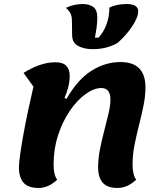

<svg xmlns="http://www.w3.org/2000/svg" viewBox="-20 -908 798 953"><path d="M172 25Q120 25 97 -1Q74 -27 74 -78Q74 -100 80.5 -145Q87 -190 97.5 -248Q108 -306 121 -366Q134 -426 146 -478L97 -546Q132 -569 173.5 -584Q215 -599 255 -599Q292 -599 309 -581.5Q326 -564 326 -531Q326 -505 318.5 -475Q311 -445 300 -422L310 -417Q365 -513 433.5 -556.5Q502 -600 578 -600Q702 -600 702 -474Q702 -432 692.5 -385Q683 -338 670.5 -289Q658 -240 648 -190.5Q638 -141 638 -92Q638 -40 656 -16Q612 25 564 25Q513 25 490 -1Q467 -27 467 -78Q467 -120 476 -166Q485 -212 497 -257.5Q509 -303 518.5 -343.5Q528 -384 528 -414Q528 -471 483 -471Q446 -471 404.5 -441Q363 -411 327 -358.5Q291 -306 268.5 -237.5Q246 -169 246 -92Q246 -39 264 -16Q220 25 172 25ZM440 -664Q398 -664 368.5 -679.5Q339 -695 338 -732L337 -804Q337 -830 328 -845Q319 -860 307 -869Q325 -878 347 -883Q369 -888 391 -888Q423 -888 443 -873.5Q463 -859 463 -820Q463 -797 459.5 -771.5Q456 -746 451 -721H469Q495 -749 509 -788Q523 -827 523 -870Q537 -878 559.5 -883Q582 -888 608 -888Q640 -888 653 -878Q666 -868 666 -853Q666 -830 650 -800.5Q634 -771 610.5 -743Q587 -715 565 -696Q543 -682 510.5 -673Q478 -664 440 -664Z"/></svg>

Font: Lemonada SemiBold
Style: Regular
Weight: 600
Designer: Mohamed Gaber (Arabic), Eduardo Tunni (Latin)
Foundry: Kief Type Foundry
Version: Version 4.005; ttfautohint (v1.8.3)